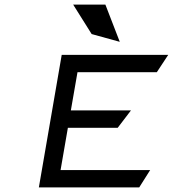

<svg xmlns="http://www.w3.org/2000/svg" viewBox="-20 -820 793 840"><path d="M441 -800H300L381 -671L504 -637ZM319 -504H666L716 -580H250L150 0H589L637 -76H245L277 -261H495L553 -337H290Z"/></svg>

Font: Charger Monospace
Style: Regular
Weight: 400
Designer: Jasper
Foundry: Cannot Into Space Fonts
Version: Version 0.980